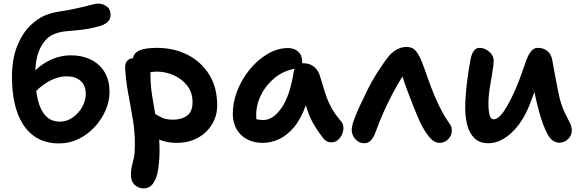

<svg xmlns="http://www.w3.org/2000/svg" viewBox="-20 -778 3200 1059"><path d="M306 13Q237 13 187.5 -15Q138 -43 106.5 -93Q75 -143 60.5 -209Q46 -275 46 -350Q46 -453 74.5 -523.5Q103 -594 146.5 -636.5Q190 -679 236 -696Q267 -708 311.5 -715Q356 -722 398 -731Q443 -740 474 -749Q505 -758 523 -758Q547 -758 568.5 -742.5Q590 -727 590 -695Q590 -671 572 -655.5Q554 -640 522 -632Q466 -617 422 -613Q378 -609 342.5 -605.5Q307 -602 276 -589Q235 -572 206.5 -521.5Q178 -471 175 -390Q214 -428 265 -450.5Q316 -473 371 -473Q431 -473 479.5 -450Q528 -427 556 -381.5Q584 -336 584 -270Q584 -220 562.5 -170Q541 -120 503 -78.5Q465 -37 414.5 -12Q364 13 306 13ZM349 -357Q305 -357 262 -336Q219 -315 180 -277Q201 -107 310 -107Q348 -107 380.5 -129.5Q413 -152 433 -187.5Q453 -223 453 -260Q453 -307 424.5 -332Q396 -357 349 -357Z M770 261Q745 261 723.5 242.5Q702 224 702 184Q702 158 707.5 138Q713 118 718.5 91.5Q724 65 724 19Q724 -55 712 -124.5Q700 -194 687 -263.5Q674 -333 670 -406Q670 -430 682 -443Q694 -456 713 -456Q719 -488 752 -501Q785 -514 846 -514Q938 -514 1013 -476.5Q1088 -439 1133 -368Q1178 -297 1178 -196Q1178 -141 1150.5 -94Q1123 -47 1072.5 -18.5Q1022 10 954 10Q902 10 858 -8Q860 20 860 46Q860 103 853 152Q846 201 826.5 231Q807 261 770 261ZM810 -368Q810 -308 818.5 -254.5Q827 -201 836 -149Q853 -139 875 -128.5Q897 -118 934 -118Q982 -118 1012 -140Q1042 -162 1042 -215Q1042 -268 1012.5 -305.5Q983 -343 938 -363Q893 -383 845 -383Q836 -383 827 -382Q818 -381 809 -379Q810 -374 810 -368Z M1430 10Q1355 10 1309.5 -34Q1264 -78 1264 -151Q1264 -214 1289 -278Q1314 -342 1357.5 -395Q1401 -448 1456 -480.5Q1511 -513 1570 -513Q1603 -513 1625 -493Q1647 -473 1647 -436Q1647 -432 1646 -429Q1651 -429 1655 -429Q1689 -429 1713 -409Q1737 -389 1745 -358Q1760 -308 1773 -266.5Q1786 -225 1806 -187.5Q1826 -150 1861 -109Q1873 -96 1874 -76.5Q1875 -57 1867 -38Q1859 -19 1844 -6Q1829 7 1809 7Q1792 7 1781.5 0.5Q1771 -6 1763 -15Q1732 -55 1708.5 -95.5Q1685 -136 1667 -197Q1639 -120 1600.5 -75Q1562 -30 1518 -10Q1474 10 1430 10ZM1393 -141Q1393 -130 1394 -121Q1409 -116 1432 -116Q1487 -116 1533.5 -184Q1580 -252 1600 -382Q1602 -391 1605 -399Q1542 -387 1494 -347.5Q1446 -308 1419.5 -254Q1393 -200 1393 -141Z M1989 12Q1960 12 1940 -10.5Q1920 -33 1920 -62Q1920 -83 1932.5 -117Q1945 -151 1963.5 -191.5Q1982 -232 2002 -272Q2028 -326 2061.5 -378.5Q2095 -431 2121 -464Q2141 -489 2167 -504Q2193 -519 2222 -519Q2252 -519 2268.5 -502.5Q2285 -486 2300 -453Q2317 -413 2335.5 -358.5Q2354 -304 2375 -254Q2402 -191 2419 -160.5Q2436 -130 2450 -110Q2461 -95 2466.5 -84.5Q2472 -74 2472 -58Q2472 -30 2452 -10Q2432 10 2405 10Q2374 10 2347.5 -22.5Q2321 -55 2299 -100Q2290 -119 2277 -150Q2264 -181 2250 -217.5Q2236 -254 2222.5 -290Q2209 -326 2200 -356Q2176 -319 2148.5 -267.5Q2121 -216 2095.5 -159Q2070 -102 2052 -50Q2041 -21 2026.5 -4.5Q2012 12 1989 12Z M2674 12Q2624 12 2596 -16.5Q2568 -45 2557 -89Q2546 -133 2546 -180Q2546 -209 2548.5 -246.5Q2551 -284 2555.5 -321.5Q2560 -359 2565 -391.5Q2570 -424 2574 -443Q2586 -514 2624 -514Q2654 -514 2678.5 -492.5Q2703 -471 2703 -443Q2703 -422 2696 -381Q2689 -340 2681.5 -293.5Q2674 -247 2674 -207Q2674 -187 2676 -167Q2678 -147 2684 -133.5Q2690 -120 2703 -120Q2729 -120 2759.5 -165Q2790 -210 2822 -283Q2842 -328 2856 -369.5Q2870 -411 2882 -443.5Q2894 -476 2909 -495Q2924 -514 2946 -514Q2981 -514 3002 -494Q3023 -474 3027 -441Q3032 -414 3039 -375.5Q3046 -337 3053.5 -299Q3061 -261 3067 -235Q3081 -185 3096.5 -153.5Q3112 -122 3123 -100.5Q3134 -79 3134 -59Q3134 -31 3113.5 -11Q3093 9 3066 9Q3026 9 3001 -36Q2976 -81 2954 -160Q2947 -187 2940 -215Q2933 -243 2928 -271Q2922 -256 2916 -239.5Q2910 -223 2903 -205Q2864 -104 2801.5 -46Q2739 12 2674 12Z"/></svg>

Font: Shantell Sans Normal
Style: Regular
Weight: 600
Designer: Stephen Nixon, Anya Danilova, Shantell Martin
Foundry: Arrow Type
Version: Version 1.009;[a7da0bfa3]